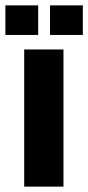

<svg xmlns="http://www.w3.org/2000/svg" viewBox="-59 -694 328 714"><path d="M31 0V-510H177V0ZM-39 -564V-674H83V-564ZM127 -564V-674H249V-564Z"/></svg>

Font: Saira ExtraCondensed Black
Style: Regular
Weight: 900
Width: 2
Designer: Hector Gatti with collaboration of the Omnibus-Type team
Foundry: Omnibus-Type
Version: Version 1.101